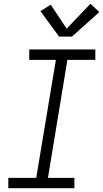

<svg xmlns="http://www.w3.org/2000/svg" viewBox="-20 -997 546 1017"><path d="M24 0V-55H172L276 -680H135V-735H485V-680H337L234 -55H374V0ZM293 -803 194 -938 249 -972 333 -845 459 -977 506 -933 361 -803Z"/></svg>

Font: Iosevka SS04 Light Oblique
Style: Regular
Weight: 300
Italic angle: -9°
Monospace: yes
Designer: Belleve Invis
Foundry: Belleve Invis
Version: Version 19.0.0; ttfautohint (v1.8.4)